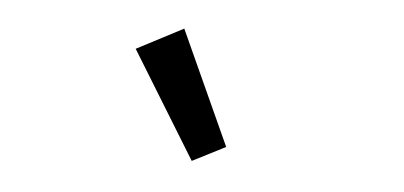

<svg xmlns="http://www.w3.org/2000/svg" viewBox="-29 -824 598 284"><g transform="rotate(5 270.0 -682.0)"><path d="M166 -743 235 -779 312 -610 263 -585Z"/></g></svg>

Font: IBM Plex Sans Cond
Style: Regular
Weight: 400
Width: 3
Designer: Mike Abbink, Paul van der Laan, Pieter van Rosmalen
Foundry: Bold Monday
Version: Version 1.3